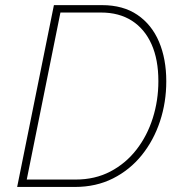

<svg xmlns="http://www.w3.org/2000/svg" viewBox="-20 -740 717 760"><path d="M47.9 0 193.4 -719.7H383.8Q467.3 -719.7 523.9 -681.2Q580.6 -642.6 609.4 -574.7Q638.2 -506.8 638.2 -418Q638.2 -335 613.3 -259.8Q588.4 -184.6 541.3 -126Q494.1 -67.4 427.2 -33.7Q360.4 0 276.4 0ZM85.9 -29.3H279.3Q356 -29.3 416.7 -61Q477.5 -92.8 520 -147.5Q562.5 -202.1 584.7 -272.2Q606.9 -342.3 606.9 -418.9Q606.9 -504.4 579.8 -564.9Q552.7 -625.5 502 -658Q451.2 -690.4 379.9 -690.4H219.2Z"/></svg>

Font: Reddit Sans ExtraLight
Style: Italic
Weight: 250
Italic angle: -11.25°
Designer: Stephen Hutchings
Version: Version 1.013